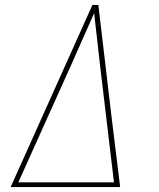

<svg xmlns="http://www.w3.org/2000/svg" viewBox="-20 -755 640 775"><path d="M23 0 353 -735H377L429 -294L465 0ZM54 -19H440L384 -490Q378 -543 372 -596Q366 -649 360 -702Q336 -649 313 -596Q290 -543 266 -490Z"/></svg>

Font: Iosevka Thin Extended
Style: Italic
Weight: 100
Width: 7
Italic angle: -9°
Monospace: yes
Designer: Belleve Invis
Foundry: Belleve Invis
Version: Version 32.5.0; ttfautohint (v1.8.4)